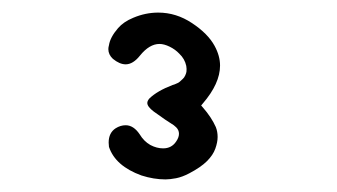

<svg xmlns="http://www.w3.org/2000/svg" viewBox="-20 -759 540 308"><path d="M207 -477.5Q226.6 -471.2 245.6 -471.2Q252.4 -471.2 262.5 -473.1Q272.5 -475.1 283.7 -481Q302.2 -490.7 312 -500.5Q321.8 -510.3 325.4 -520.5Q329.1 -530.8 329.1 -539.3Q329.1 -547.9 326.2 -555.2Q319.3 -570.8 305.2 -586.9L302.7 -589.8L305.2 -592.8Q333 -625 333 -653.8Q333 -669.4 324.2 -685.5Q313.5 -705.1 288.1 -721.9Q262.7 -738.8 233.9 -738.8Q213.4 -738.8 193.8 -730.5Q178.2 -724.1 169.4 -713.9Q156.7 -699.2 154.8 -686.5Q153.8 -683.1 153.8 -680.2Q153.8 -671.4 161.1 -664.6Q171.9 -655.8 181.6 -655.8Q193.4 -655.8 204.6 -669.9Q219.7 -688.5 235.8 -688.5Q243.2 -688.5 252.2 -684.1Q261.2 -679.7 267.6 -672.9Q276.4 -664.6 278.8 -653.3Q279.3 -650.4 279.3 -648.4Q279.3 -646.5 279.1 -644Q278.8 -641.6 277.1 -637.9Q275.4 -634.3 273.4 -632.6Q271.5 -630.9 270.5 -629.9Q269.5 -628.9 268.3 -627.9Q267.1 -627 265.9 -626.2Q264.6 -625.5 263.2 -625Q260.3 -623.5 256.8 -622.6Q232.4 -613.3 219.7 -601.1Q216.3 -597.2 216.3 -593.8Q216.3 -587.9 226.6 -580.1Q247.6 -564.9 258.8 -558.1L262.7 -554.7Q267.1 -550.3 267.1 -544.4Q267.1 -538.6 262.7 -532.2Q255.4 -521 241.7 -521Q231.4 -521 221.2 -526.4Q210.9 -532.2 204.1 -543.5Q194.3 -558.1 181.6 -558.1Q173.3 -558.1 165.5 -553.2Q154.3 -545.9 154.3 -530.3Q154.3 -527.3 154.8 -523.4Q165 -492.7 207 -477.5Z"/></svg>

Font: Bakudai
Style: Light
Weight: 300
Version: Version 1.48